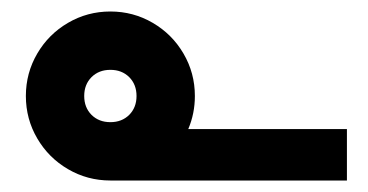

<svg xmlns="http://www.w3.org/2000/svg" viewBox="-20 -313 640 334"><path d="M25 -146Q25 -186 44.8 -219.8Q64.5 -253.5 98.2 -273.2Q132 -293 172 -293Q212 -293 245.8 -273.2Q279.5 -253.5 299.2 -219.8Q319 -186 319 -146Q319 -115.5 307.5 -88.5H583.5V1H174H172Q132 1 98.2 -18.8Q64.5 -38.5 44.8 -72.2Q25 -106 25 -146ZM172 -100.5Q192 -100.5 204.8 -113.2Q217.5 -126 217.5 -146Q217.5 -166 204.8 -178.8Q192 -191.5 172 -191.5Q152 -191.5 139.2 -178.8Q126.5 -166 126.5 -146Q126.5 -126 139.2 -113.2Q152 -100.5 172 -100.5Z"/></svg>

Font: JuliaMono ExtraBold
Style: Regular
Weight: 800
Monospace: yes
Designer: cormullion
Foundry: corm
Version: Version 0.055; ttfautohint (v1.8.4)